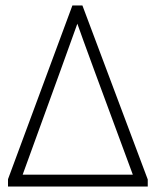

<svg xmlns="http://www.w3.org/2000/svg" viewBox="-20 -683 570 703"><path d="M9.3 -26.9 245.1 -663.1H281.7L521 -25.9V0H9.3ZM263.2 -596.2Q238.8 -526.9 63 -43.5H466.3Q289.1 -521.5 263.2 -596.2Z"/></svg>

Font: Bpm'online Open Sans Light
Style: Regular
Weight: 300
Foundry: Ascender Corporation
Version: Version 1.10